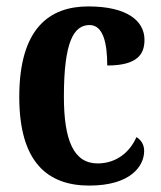

<svg xmlns="http://www.w3.org/2000/svg" viewBox="-20 -568 502 598"><path d="M258 10C386 10 429 -50 429 -98C429 -117 420 -132 405 -141C385 -95 343 -59 284 -59C210 -59 179 -130 179 -267C179 -439 210 -490 259 -490C302 -490 314 -432 314 -364C409 -364 430 -400 430 -444C430 -503 376 -548 255 -548C135 -548 40 -481 40 -266C40 -63 128 10 258 10Z"/></svg>

Font: Noto Serif Sinhala Condensed
Style: Bold
Weight: 700
Width: 3
Designer: Jelle Bosma - Monotype Design Team
Foundry: Monotype Imaging Inc.
Version: Version 2.007